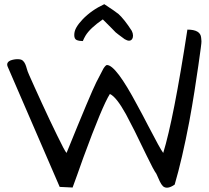

<svg xmlns="http://www.w3.org/2000/svg" viewBox="-20 -879 980 900"><path d="M745.1 -162.1Q793.9 -320.3 858.4 -740.2Q919.9 -740.2 922.9 -702.1Q923.8 -690.4 924.3 -685.5Q924.8 -680.7 920.9 -651.9Q917 -623 909.7 -571.3Q902.3 -519.5 891.6 -451.2Q880.9 -382.8 867.2 -308.6Q834 -133.8 798.8 -13.7Q763.7 10.7 744.1 -5.9Q735.4 -14.6 728.5 -29.8Q721.7 -44.9 712.9 -64.5Q700.2 -81.1 666 -152.3Q631.8 -223.6 610.8 -265.6Q589.8 -307.6 570.3 -343.8Q525.4 -424.8 495.1 -438.5Q460 -383.8 370.1 -138.7Q354.5 -95.7 341.8 -59.1Q329.1 -22.5 320.3 0L259.8 -2.9L15.6 -567.4Q13.7 -572.3 13.7 -577.1Q13.7 -582 17.1 -586.9Q20.5 -591.8 29.3 -595.7Q45.9 -601.6 62.5 -601.6Q79.1 -601.6 86.4 -595.2Q93.8 -588.9 98.1 -579.1Q102.5 -569.3 105.5 -557.6Q108.4 -545.9 116.7 -527.3Q125 -508.8 141.1 -472.7Q157.2 -436.5 175.8 -396.5Q194.3 -356.4 212.9 -316.9Q231.4 -277.3 248 -244.1Q283.2 -170.9 292 -162.1Q405.3 -441.4 431.6 -493.7Q458 -545.9 464.8 -557.6Q475.6 -574.2 481.4 -574.2Q523.4 -574.2 623 -386.7Q650.4 -336.9 673.8 -291Q731.4 -179.7 745.1 -162.1ZM367.2 -788.1Q408.2 -831.1 468.8 -859.4Q518.6 -827.1 535.2 -813.5Q562.5 -789.1 597.7 -734.4Q603.5 -722.7 603.5 -712.4Q603.5 -702.1 599.6 -696.3Q588.9 -680.7 564.5 -695.3Q528.3 -721.7 522 -727.5Q515.6 -733.4 503.9 -746.1Q492.2 -758.8 461.9 -788.1Q402.3 -747.1 380.9 -711.9Q374 -700.2 368.2 -686.5Q350.6 -686.5 339.4 -691.4Q328.1 -696.3 328.1 -714.8Q328.1 -733.4 338.4 -751Q348.6 -768.6 367.2 -788.1Z"/></svg>

Font: Architects Daughter
Style: Regular
Weight: 400
Designer: Kimberly Geswein
Foundry: Kimberly Geswein
Version: Version 1.003 2010